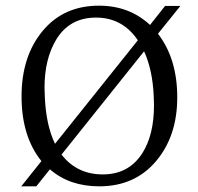

<svg xmlns="http://www.w3.org/2000/svg" viewBox="-20 -693 699 677"><path d="M197 -148Q251 -78 342.5 -78Q434 -78 482 -153Q523 -218 523 -322Q523 -338 522 -354Q518 -447 488 -512ZM466 -551Q412 -631 318.5 -631Q225 -631 178 -553Q137 -485 137 -384Q137 -369 138 -353Q142 -252 174 -186ZM537 -574Q605 -486 605 -349.5Q605 -213 530 -124.5Q455 -36 330 -36Q225 -36 156 -96L108 -36H55L126 -125Q56 -212 56 -353Q56 -494 130 -583.5Q204 -673 329 -673Q436 -673 509 -605L562 -672H616Z"/></svg>

Font: Halant
Style: Regular
Weight: 400
Designer: Hitesh Malaviya (Devanagari), Satya Rajpurohit (Latin)
Foundry: Indian Type Foundry
Version: Version 1.101;PS 1.0;hotconv 1.0.78;makeotf.lib2.5.61930; tt